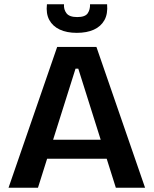

<svg xmlns="http://www.w3.org/2000/svg" viewBox="-20 -880 720 900"><path d="M20 0 248 -660H432L660 0H523L347 -558H334L158 0ZM141 -136V-225H556V-136ZM200 -860H280Q278 -836 291.5 -818Q305 -800 342 -800Q379 -800 391 -817.5Q403 -835 402 -860H482Q486 -815 469.5 -785.5Q453 -756 420 -741Q387 -726 340 -726Q293 -726 260 -741.5Q227 -757 211 -786.5Q195 -816 200 -860Z"/></svg>

Font: Bricolage Grotesque SemiBold
Style: Regular
Weight: 600
Designer: Mathieu Triay
Foundry: Atelier Triay
Version: Version 1.000;gftools[0.9.30]